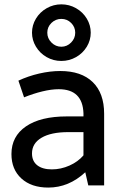

<svg xmlns="http://www.w3.org/2000/svg" viewBox="-20 -846 564 876"><path d="M394 -696.8Q394 -662.6 376 -632.8Q357.9 -603 326.9 -585.4Q295.9 -567.9 259.8 -567.9Q223.6 -567.9 192.9 -585.4Q162.1 -603 144 -633.1Q126 -663.1 126 -696.8Q126 -731 144 -761Q162.1 -791 193.1 -808.6Q224.1 -826.2 259.8 -826.2Q295.9 -826.2 326.9 -808.6Q357.9 -791 376 -761Q394 -731 394 -696.8ZM195.8 -696.8Q195.8 -670.9 214.8 -651.9Q233.9 -632.8 259.8 -632.8Q285.6 -632.8 304.4 -651.9Q323.2 -670.9 323.2 -696.8Q323.2 -722.7 304.7 -741.2Q286.1 -759.8 259.8 -759.8Q233.9 -759.8 214.8 -741.5Q195.8 -723.1 195.8 -696.8ZM455.1 -327.1V0H382.8L369.1 -60.1Q293.9 9.8 200.2 9.8Q123 9.8 77.6 -31.7Q32.2 -73.2 32.2 -143.1Q32.2 -224.1 98.6 -269.5Q165 -314.9 285.2 -314.9H360.8V-329.1Q356.9 -439 248 -439Q214.8 -439 173.3 -429Q131.8 -418.9 89.8 -401.9L64 -478Q108.9 -499 158.9 -510.5Q209 -522 254.9 -522Q351.1 -522 403.1 -471.4Q455.1 -420.9 455.1 -327.1ZM126 -146Q126 -110.8 149.9 -92Q173.8 -73.2 216.8 -73.2Q257.8 -73.2 296.9 -90.6Q335.9 -107.9 360.8 -137.2V-243.2H291Q212.9 -243.2 169.4 -217.5Q126 -191.9 126 -146Z"/></svg>

Font: Sarala
Style: Regular
Weight: 400
Designer: Andres Torresi
Foundry: Huerta Tipografica
Version: Version 1.004;PS 001.003;hotconv 1.0.70;makeotf.lib2.5.58329